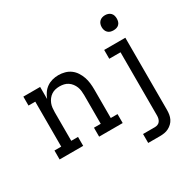

<svg xmlns="http://www.w3.org/2000/svg" viewBox="-197 -947 1395 1376"><g transform="rotate(-30 500.0 -259.0)"><path d="M234 0H39V-74H95V-446H39V-520H178V-420Q187 -444 201.5 -465Q216 -486 237 -500.5Q258 -515 282.5 -521.5Q307 -528 333 -528Q359 -528 385 -521Q411 -514 432 -498.5Q453 -483 467.5 -460.5Q482 -438 490.5 -413.5Q499 -389 502 -362.5Q505 -336 505 -310V-74H561V0H366V-74H422V-310Q422 -328 420 -346Q418 -364 411.5 -380.5Q405 -397 394 -411.5Q383 -426 368 -436Q353 -446 335.5 -450Q318 -454 300 -454Q282 -454 264.5 -450Q247 -446 232 -436Q217 -426 206 -411.5Q195 -397 188.5 -380.5Q182 -364 180 -346Q178 -328 178 -310V-74H234ZM648 215V141H746Q758 141 769.5 136.5Q781 132 788 122.5Q795 113 798 101Q801 89 801 77V-447H708V-520H883V77Q883 96 880 114.5Q877 133 869 149.5Q861 166 847.5 179Q834 192 817.5 200.5Q801 209 782.5 212Q764 215 746 215ZM837 -608Q824 -608 812 -611.5Q800 -615 791 -624Q782 -633 778 -645Q774 -657 774 -670Q774 -683 778 -695Q782 -707 791 -716Q800 -725 812 -729Q824 -733 837 -733Q850 -733 862 -729Q874 -725 883 -716Q892 -707 895.5 -695Q899 -683 899 -670Q899 -657 895.5 -645Q892 -633 883 -624Q874 -615 862 -611.5Q850 -608 837 -608Z"/></g></svg>

Font: Iosevka Etoile
Style: Regular
Weight: 400
Designer: Belleve Invis
Foundry: Belleve Invis
Version: Version 33.2.4